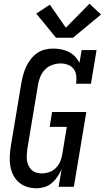

<svg xmlns="http://www.w3.org/2000/svg" viewBox="-20 -1004 563 1032"><path d="M176 8Q149 8 124.5 0Q100 -8 81 -24.5Q62 -41 51 -63.5Q40 -86 35.5 -111.5Q31 -137 32.5 -163.5Q34 -190 38 -217L95 -559Q99 -581 105 -603Q111 -625 121 -646Q131 -667 145.5 -686Q160 -705 179.5 -718.5Q199 -732 221.5 -737.5Q244 -743 266 -743Q288 -743 310 -738.5Q332 -734 350.5 -724.5Q369 -715 383.5 -700Q398 -685 407 -666L419 -735H499L469 -554H389Q392 -575 390 -596Q388 -617 376.5 -632.5Q365 -648 346 -655.5Q327 -663 306 -663Q284 -663 261 -655Q238 -647 221.5 -629.5Q205 -612 196 -590Q187 -568 184 -546L127 -204Q125 -188 124 -172.5Q123 -157 125 -142.5Q127 -128 133 -114.5Q139 -101 149.5 -91Q160 -81 174.5 -76.5Q189 -72 205 -72Q225 -72 245 -79Q265 -86 280.5 -101.5Q296 -117 304 -136.5Q312 -156 315 -176L339 -322H247L260 -402H444L377 0H295L311 -94Q302 -74 289 -54.5Q276 -35 258.5 -20Q241 -5 219 1.5Q197 8 176 8ZM281 -801 175 -931 248 -979 334 -855 461 -984 523 -926 372 -801Z"/></svg>

Font: Iosevka Slab Medium
Style: Italic
Weight: 500
Italic angle: -9°
Monospace: yes
Designer: Belleve Invis
Foundry: Belleve Invis
Version: Version 11.1.0; ttfautohint (v1.8.3)